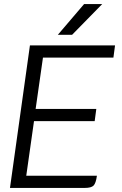

<svg xmlns="http://www.w3.org/2000/svg" viewBox="-20 -923 600 943"><path d="M191 -640 155 -388H453L445 -328H147L109 -60H456Q451 -23 439.5 -11.5Q428 0 396 0H29L127 -700H545L537 -640ZM393 -903H482L334 -752H264Z"/></svg>

Font: Krub
Style: Italic
Weight: 400
Italic angle: -8°
Designer: Ekaluck Peanpanawate
Foundry: Cadson Demak Co.,Ltd.
Version: Version 1.000; ttfautohint (v1.6)